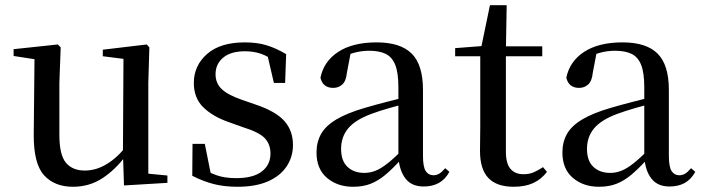

<svg xmlns="http://www.w3.org/2000/svg" viewBox="-20 -699 2686 734"><path d="M259 15Q188 15 148 -29.5Q108 -74 109 -186L112 -488L136 -469L32 -485V-511L201 -529L212 -518L207 -383V-183Q207 -107 232 -77Q257 -47 304 -47Q349 -47 391 -73.5Q433 -100 466 -145L492 -103H460Q422 -51 372 -18Q322 15 259 15ZM454 10 450 -113V-114L452 -474L373 -484V-509L541 -529L551 -518L547 -383V-35L620 -28V0Z M888 15Q837 15 796.5 4.5Q756 -6 715 -27L716 -149H763L789 -19L749 -22V-58Q779 -39 809.5 -28.5Q840 -18 883 -18Q948 -18 981 -43.5Q1014 -69 1014 -112Q1014 -148 992 -171Q970 -194 908 -213L855 -232Q794 -253 757.5 -288.5Q721 -324 721 -382Q721 -448 771.5 -492.5Q822 -537 916 -537Q963 -537 999 -526Q1035 -515 1074 -492L1070 -382H1027L999 -503L1033 -495V-463Q1003 -485 976 -494Q949 -503 917 -503Q862 -503 833 -478.5Q804 -454 804 -415Q804 -381 827.5 -358.5Q851 -336 906 -317L958 -299Q1035 -273 1067.5 -236Q1100 -199 1100 -145Q1100 -99 1075.5 -62.5Q1051 -26 1004 -5.5Q957 15 888 15Z M1330 15Q1270 15 1230 -19Q1190 -53 1190 -116Q1190 -156 1207.5 -187Q1225 -218 1266 -242.5Q1307 -267 1376 -287Q1417 -299 1464 -311Q1511 -323 1551 -333V-308Q1511 -298 1470.5 -286.5Q1430 -275 1398 -263Q1337 -240 1310.5 -207.5Q1284 -175 1284 -130Q1284 -84 1308.5 -61Q1333 -38 1373 -38Q1394 -38 1415 -46Q1436 -54 1463 -75.5Q1490 -97 1527 -135L1537 -86H1510Q1480 -53 1453 -30.5Q1426 -8 1397 3.5Q1368 15 1330 15ZM1600 14Q1554 14 1530.5 -16Q1507 -46 1503 -98V-101V-365Q1503 -421 1491 -451Q1479 -481 1454.5 -493Q1430 -505 1391 -505Q1363 -505 1334.5 -497.5Q1306 -490 1272 -472L1321 -499L1306 -420Q1303 -389 1288.5 -376Q1274 -363 1254 -363Q1214 -363 1205 -402Q1218 -465 1273.5 -501Q1329 -537 1420 -537Q1511 -537 1554 -494Q1597 -451 1597 -355V-104Q1597 -61 1607.5 -45Q1618 -29 1637 -29Q1649 -29 1659 -35Q1669 -41 1682 -56L1698 -42Q1682 -13 1657.5 0.5Q1633 14 1600 14Z M1865 -484V-522H2053V-484ZM1944 15Q1879 15 1847 -18.5Q1815 -52 1815 -122Q1815 -147 1815.5 -167Q1816 -187 1816 -215V-484H1720V-515L1837 -524L1818 -510L1853 -679H1917L1914 -506V-495V-119Q1914 -74 1931.5 -53.5Q1949 -33 1981 -33Q2003 -33 2019.5 -40Q2036 -47 2056 -60L2071 -42Q2050 -14 2019 0.5Q1988 15 1944 15Z M2270 15Q2210 15 2170 -19Q2130 -53 2130 -116Q2130 -156 2147.5 -187Q2165 -218 2206 -242.5Q2247 -267 2316 -287Q2357 -299 2404 -311Q2451 -323 2491 -333V-308Q2451 -298 2410.5 -286.5Q2370 -275 2338 -263Q2277 -240 2250.5 -207.5Q2224 -175 2224 -130Q2224 -84 2248.5 -61Q2273 -38 2313 -38Q2334 -38 2355 -46Q2376 -54 2403 -75.5Q2430 -97 2467 -135L2477 -86H2450Q2420 -53 2393 -30.5Q2366 -8 2337 3.5Q2308 15 2270 15ZM2540 14Q2494 14 2470.5 -16Q2447 -46 2443 -98V-101V-365Q2443 -421 2431 -451Q2419 -481 2394.5 -493Q2370 -505 2331 -505Q2303 -505 2274.5 -497.5Q2246 -490 2212 -472L2261 -499L2246 -420Q2243 -389 2228.5 -376Q2214 -363 2194 -363Q2154 -363 2145 -402Q2158 -465 2213.5 -501Q2269 -537 2360 -537Q2451 -537 2494 -494Q2537 -451 2537 -355V-104Q2537 -61 2547.5 -45Q2558 -29 2577 -29Q2589 -29 2599 -35Q2609 -41 2622 -56L2638 -42Q2622 -13 2597.5 0.5Q2573 14 2540 14Z"/></svg>

Font: Noto Serif JP ExtraLight Medium
Style: Regular
Weight: 500
Version: Version 2.003-H1;hotconv 1.1.1;makeotfexe 2.6.0